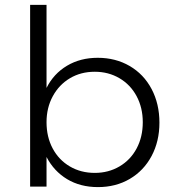

<svg xmlns="http://www.w3.org/2000/svg" viewBox="-20 -762 715 784"><path d="M631 -261Q631 -185 599 -125Q567 -65 510 -31.5Q453 2 380 2Q308 2 254 -30.5Q200 -63 170 -121V0H103V-742H170V-403Q199 -461 253.5 -493.5Q308 -526 379 -526Q452 -526 509.5 -492.5Q567 -459 599 -398.5Q631 -338 631 -261ZM563 -263Q563 -322 538 -369Q513 -416 468 -442.5Q423 -469 367 -469Q310 -469 265.5 -442.5Q221 -416 195.5 -369Q170 -322 170 -263Q170 -203 195 -156Q220 -109 265 -82.5Q310 -56 367 -56Q423 -56 468 -82.5Q513 -109 538 -156Q563 -203 563 -263Z"/></svg>

Font: TypoPRO Montserrat Alternates
Style: Regular
Weight: 300
Designer: Julieta Ulanovsky
Foundry: Julieta Ulanovsky
Version: Version 6.001